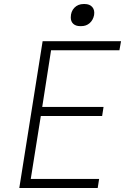

<svg xmlns="http://www.w3.org/2000/svg" viewBox="-20 -935 640 955"><path d="M466 0H76L192 -730H582L574 -685H234L190 -403H495L488 -358H183L133 -45H473ZM379 -805Q357 -805 344.5 -816.5Q332 -828 332 -848Q332 -878 350 -896.5Q368 -915 396 -915H401Q426 -915 439 -900Q452 -885 448 -860Q443 -835 426 -820Q409 -805 384 -805Z"/></svg>

Font: JetBrains Mono Extra Light
Style: Italic
Weight: 200
Italic angle: -9°
Monospace: yes
Designer: Philipp Nurullin, Konstantin Bulenkov
Foundry: JetBrains
Version: 2.002